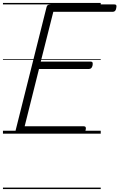

<svg xmlns="http://www.w3.org/2000/svg" viewBox="-20 -905 809 1300"><path d="M110 0Q95 0 89 -5.5Q83 -11 86 -23L295 -856Q297 -866 303.5 -870.5Q310 -875 325 -875H755Q765 -875 767.5 -869Q770 -863 767 -850Q765 -837 759 -831Q753 -825 743 -825H341L256 -488H594Q604 -488 606.5 -481.5Q609 -475 607 -463Q604 -450 598 -444Q592 -438 583 -438H244L147 -50H547Q557 -50 560 -44Q563 -38 560 -25Q557 -12 551 -6Q545 0 536 0ZM0 365H662V375H0ZM0 -20H662V0H0ZM0 -505H662V-500H0ZM0 -885H662V-875H0Z"/></svg>

Font: Playwrite IS Guides
Style: Regular
Weight: 400
Designer: Veronika Burian, José Scaglione
Foundry: TypeTogether
Version: Version 1.003